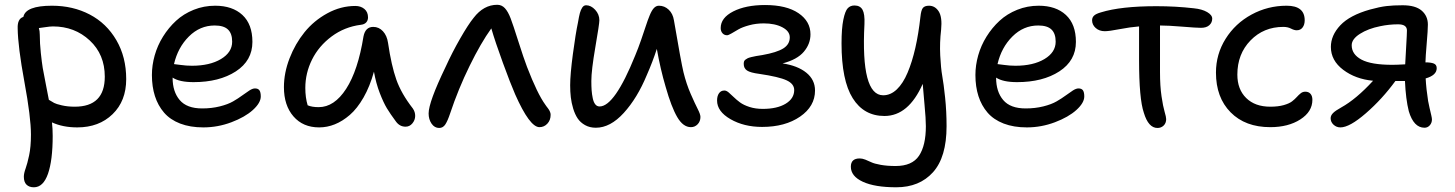

<svg xmlns="http://www.w3.org/2000/svg" viewBox="-20 -525 6107 806"><path d="M122.1 261.2Q102.5 261.2 91.3 250.2Q80.1 239.3 80.1 216.8Q80.1 202.6 87.4 182.6Q94.7 162.6 102.3 127Q109.9 91.3 109.9 40Q109.9 -32.7 82.5 -180.9Q55.2 -329.1 54.2 -405.8Q52.7 -446.3 78.1 -454.1Q87.4 -501 198.2 -501Q286.1 -501 356.7 -464.1Q427.2 -427.2 468.5 -356.4Q509.8 -285.6 509.8 -192.9Q509.8 -101.1 452.6 -45.7Q395.5 9.8 304.2 9.8Q244.1 9.8 198.2 -11.2Q201.2 15.6 201.2 45.9Q201.2 147.9 181.4 204.6Q161.6 261.2 122.1 261.2ZM147 -378.9Q147 -343.3 151.4 -302.5Q155.8 -261.7 159.4 -239.7Q163.1 -217.8 173.1 -167.7Q183.1 -117.7 185.1 -106Q199.7 -97.2 207.5 -92.8Q215.3 -88.4 239.5 -82.8Q263.7 -77.1 293.9 -77.1Q419.9 -77.1 419.9 -203.1Q419.9 -296.4 356.7 -355.2Q293.5 -414.1 202.1 -414.1Q190.4 -414.1 167.7 -410.6Q145 -407.2 143.1 -407.2Q147 -395.5 147 -378.9Z M833.5 9.8Q778.3 9.8 736.3 -6.3Q694.3 -22.5 668.7 -52.2Q643.1 -82 630.4 -121.6Q617.7 -161.1 617.7 -210Q617.7 -251 629.4 -292.5Q641.1 -334 664.3 -371.3Q687.5 -408.7 719 -437.7Q750.5 -466.8 793.2 -483.9Q835.9 -501 883.3 -501Q955.6 -501 997.6 -462.2Q1039.6 -423.3 1039.6 -349.1Q1039.6 -270.5 970 -225.3Q900.4 -180.2 792.5 -180.2Q733.4 -180.2 704.6 -199.2V-198.2Q704.6 -140.1 734.4 -105Q764.2 -69.8 828.6 -69.8Q868.7 -69.8 902.8 -78.4Q937 -86.9 958.5 -99.4Q980 -111.8 996.8 -124.3Q1013.7 -136.7 1027.1 -145.3Q1040.5 -153.8 1050.3 -153.8Q1063.5 -153.8 1069.1 -145.8Q1074.7 -137.7 1074.7 -120.1Q1074.7 -93.3 1041.5 -63.2Q1008.3 -33.2 951.2 -11.7Q894 9.8 833.5 9.8ZM881.3 -418Q819.3 -418 772.9 -371.8Q726.6 -325.7 710.4 -255.9Q714.8 -255.9 738.3 -252.4Q761.7 -249 785.6 -249Q860.4 -249 907.5 -277.1Q954.6 -305.2 954.6 -350.1Q954.6 -384.3 937 -401.1Q919.4 -418 881.3 -418Z M1319.8 9.8Q1252 9.8 1211.9 -36.4Q1171.9 -82.5 1171.9 -159.2Q1171.9 -219.2 1195.6 -280.3Q1219.2 -341.3 1258.5 -389.9Q1297.9 -438.5 1354.2 -469.2Q1410.6 -500 1471.7 -500Q1494.6 -500 1509.8 -487.3Q1524.9 -474.6 1524.9 -452.1Q1524.9 -439 1517.1 -430.7Q1509.3 -422.4 1494.6 -420.9Q1426.3 -412.1 1372.3 -372.1Q1318.4 -332 1290 -275.1Q1261.7 -218.3 1261.7 -155.8Q1261.7 -115.2 1271.5 -83Q1289.1 -75.2 1317.9 -75.2Q1383.3 -75.2 1433.1 -152.1Q1482.9 -229 1505.9 -372.1Q1513.7 -412.1 1546.9 -412.1Q1570.8 -412.1 1587.6 -393.8Q1604.5 -375.5 1608.9 -345.2Q1623 -249.5 1643.8 -190.7Q1664.6 -131.8 1712.9 -69.8Q1723.1 -55.2 1722.9 -38.1Q1722.7 -21 1711.2 -7.1Q1699.7 6.8 1682.6 6.8Q1658.2 6.8 1642.6 -14.2Q1618.7 -46.4 1604.2 -70.3Q1589.8 -94.2 1574.2 -134.5Q1558.6 -174.8 1549.8 -224.1Q1532.7 -162.1 1506.1 -115.7Q1479.5 -69.3 1448.7 -42.7Q1418 -16.1 1385.7 -3.2Q1353.5 9.8 1319.8 9.8Z M1823.7 12.2Q1804.2 12.2 1791.7 -5.9Q1779.3 -23.9 1779.3 -48.8Q1779.3 -96.2 1850.6 -244.1Q1878.4 -305.2 1911.9 -363.5Q1945.3 -421.9 1968.3 -450.2Q2010.3 -504.9 2067.4 -504.9Q2086.4 -504.9 2099.6 -490.5Q2112.8 -476.1 2123.5 -448.2Q2133.3 -422.9 2156 -351.3Q2178.7 -279.8 2192.4 -244.1Q2235.8 -131.3 2269.5 -85Q2271 -82.5 2274.7 -77.6Q2278.3 -72.8 2279.8 -71Q2281.2 -69.3 2283.7 -65.4Q2286.1 -61.5 2287.1 -59.6Q2288.1 -57.6 2289.3 -54.4Q2290.5 -51.3 2291 -48.6Q2291.5 -45.9 2291.5 -43Q2291.5 -20.5 2277.8 -5.9Q2264.2 8.8 2244.6 8.8Q2203.6 8.8 2142.6 -128.9Q2123 -173.8 2091.1 -261.2Q2059.1 -348.6 2042.5 -405.8Q1998.5 -344.7 1951.2 -248Q1903.8 -151.4 1869.6 -48.8Q1859.4 -18.1 1849.6 -2.9Q1839.8 12.2 1823.7 12.2Z M2481.4 11.2Q2455.6 11.2 2436 0.2Q2416.5 -10.7 2405 -27.8Q2393.6 -44.9 2386.2 -69.1Q2378.9 -93.3 2376.2 -116.7Q2373.5 -140.1 2373.5 -167Q2373.5 -212.4 2385 -298.6Q2396.5 -384.8 2406.2 -430.2Q2410.6 -456.5 2414.3 -470.2Q2418 -483.9 2424.3 -493.4Q2430.7 -502.9 2440.4 -502.9Q2460.9 -502.9 2478.5 -483.9Q2496.1 -464.8 2496.1 -439.9Q2496.1 -424.8 2479.2 -327.1Q2462.4 -229.5 2462.4 -185.1Q2462.4 -162.6 2463.6 -146Q2464.8 -129.4 2468.3 -112.8Q2471.7 -96.2 2478.8 -87.2Q2485.8 -78.1 2497.1 -78.1Q2560.1 -78.1 2646.5 -292Q2659.2 -322.3 2671.6 -358.2Q2684.1 -394 2691.4 -416.7Q2698.7 -439.5 2707.3 -460.4Q2715.8 -481.4 2725.1 -491.2Q2734.4 -501 2746.1 -501Q2769.5 -501 2787.1 -484.4Q2804.7 -467.8 2809.1 -439.9Q2839.4 -262.2 2849.1 -222.2Q2861.3 -172.4 2879.6 -130.6Q2897.9 -88.9 2909.2 -66.9Q2920.4 -44.9 2920.4 -34.2Q2920.4 -15.6 2908.7 -3.4Q2897 8.8 2880.4 8.8Q2847.7 8.8 2823 -33.4Q2798.3 -75.7 2774.4 -160.2Q2752.4 -234.4 2737.3 -319.8Q2720.2 -266.6 2695.3 -210Q2655.3 -113.3 2598.6 -51Q2542 11.2 2481.4 11.2Z M3179.2 7.8Q3103 7.8 3046.6 -24.7Q2990.2 -57.1 2990.2 -103Q2990.2 -122.1 2998.3 -133.5Q3006.3 -145 3021 -145Q3029.3 -145 3038.8 -137Q3048.3 -128.9 3059.8 -117.7Q3071.3 -106.4 3086.4 -95.2Q3101.6 -84 3126.5 -75.9Q3151.4 -67.9 3182.1 -67.9Q3242.2 -67.9 3278.1 -89.6Q3314 -111.3 3314 -147Q3314 -172.9 3282.2 -187.7Q3250.5 -202.6 3168 -214.8Q3129.9 -219.7 3116 -229Q3102.1 -238.3 3102.1 -256.8Q3102.1 -262.7 3103.5 -267.1Q3105 -271.5 3109.6 -274.9Q3114.3 -278.3 3118.7 -280.5Q3123 -282.7 3134 -285.4Q3145 -288.1 3153.6 -289.6Q3162.1 -291 3180.2 -293.9Q3241.2 -304.7 3268.3 -321.8Q3295.4 -338.9 3295.4 -368.2Q3295.4 -394 3264.4 -410.4Q3233.4 -426.8 3186 -426.8Q3153.3 -426.8 3124.8 -418.9Q3096.2 -411.1 3080.3 -401.9Q3064.5 -392.6 3051 -384.8Q3037.6 -377 3032.2 -377Q3020.5 -377 3012.9 -385.5Q3005.4 -394 3005.4 -407.2Q3005.4 -450.2 3058.1 -477.1Q3110.8 -503.9 3191.4 -503.9Q3281.7 -503.9 3332 -469.7Q3382.3 -435.5 3382.3 -380.9Q3382.3 -340.8 3354.5 -307.9Q3326.7 -274.9 3265.1 -258.8Q3328.1 -249.5 3364.7 -220Q3401.4 -190.4 3401.4 -145Q3401.4 -78.6 3338.6 -35.4Q3275.9 7.8 3179.2 7.8Z M3742.7 261.2Q3652.3 261.2 3602.1 238Q3551.8 214.8 3551.8 174.8Q3551.8 140.1 3588.9 140.1Q3599.6 140.1 3612.3 145Q3625 149.9 3637.5 156Q3649.9 162.1 3677 167Q3704.1 171.9 3739.7 171.9Q3809.1 171.9 3837.9 128.9Q3866.7 85.9 3866.7 4.9Q3866.7 -26.4 3861.1 -85Q3855.5 -143.6 3853.5 -172.9Q3793.9 -38.1 3692.9 -38.1Q3606.4 -38.1 3559.6 -112.8Q3512.7 -187.5 3512.7 -342.8Q3512.7 -406.2 3520.3 -442.6Q3527.8 -479 3538.8 -490.5Q3549.8 -502 3566.9 -502Q3590.8 -502 3600.8 -484.1Q3610.8 -466.3 3608.9 -423.8Q3593.3 -125 3687.5 -125Q3718.8 -125 3744.9 -149.9Q3771 -174.8 3790 -220Q3809.1 -265.1 3822.5 -324Q3835.9 -382.8 3843.8 -454.1Q3846.7 -482.4 3854.2 -491.7Q3861.8 -501 3879.9 -501Q3905.3 -501 3920.7 -477.1Q3936 -453.1 3930.7 -399.9Q3924.3 -346.2 3927 -292.5Q3929.7 -238.8 3935.5 -206.1Q3941.4 -173.3 3947.5 -115.5Q3953.6 -57.6 3953.6 4.9Q3953.6 134.8 3896.7 198Q3839.8 261.2 3742.7 261.2Z M4290.5 9.8Q4235.4 9.8 4193.4 -6.3Q4151.4 -22.5 4125.7 -52.2Q4100.1 -82 4087.4 -121.6Q4074.7 -161.1 4074.7 -210Q4074.7 -251 4086.4 -292.5Q4098.1 -334 4121.3 -371.3Q4144.5 -408.7 4176 -437.7Q4207.5 -466.8 4250.2 -483.9Q4293 -501 4340.3 -501Q4412.6 -501 4454.6 -462.2Q4496.6 -423.3 4496.6 -349.1Q4496.6 -270.5 4427 -225.3Q4357.4 -180.2 4249.5 -180.2Q4190.4 -180.2 4161.6 -199.2V-198.2Q4161.6 -140.1 4191.4 -105Q4221.2 -69.8 4285.6 -69.8Q4325.7 -69.8 4359.9 -78.4Q4394 -86.9 4415.5 -99.4Q4437 -111.8 4453.9 -124.3Q4470.7 -136.7 4484.1 -145.3Q4497.6 -153.8 4507.3 -153.8Q4520.5 -153.8 4526.1 -145.8Q4531.7 -137.7 4531.7 -120.1Q4531.7 -93.3 4498.5 -63.2Q4465.3 -33.2 4408.2 -11.7Q4351.1 9.8 4290.5 9.8ZM4338.4 -418Q4276.4 -418 4230 -371.8Q4183.6 -325.7 4167.5 -255.9Q4171.9 -255.9 4195.3 -252.4Q4218.8 -249 4242.7 -249Q4317.4 -249 4364.5 -277.1Q4411.6 -305.2 4411.6 -350.1Q4411.6 -384.3 4394 -401.1Q4376.5 -418 4338.4 -418Z M4838.9 12.2Q4800.8 12.2 4781.7 -51.8Q4761.7 -109.9 4761.7 -273.9V-414.1Q4724.1 -411.1 4680.2 -402.6Q4636.2 -394 4617.7 -394Q4594.7 -394 4579.6 -407.5Q4564.5 -420.9 4564.5 -439.9Q4564.5 -451.7 4572.8 -459.5Q4581.1 -467.3 4601.6 -473.1Q4685.5 -499 4834.5 -499Q4915.5 -499 4991.7 -490.2Q5025.9 -486.8 5047.4 -474.4Q5068.8 -461.9 5068.8 -446.8Q5068.8 -430.2 5056.6 -419.2Q5044.4 -408.2 5021.5 -408.2Q5002.4 -408.2 4943.1 -413.1Q4883.8 -418 4849.6 -418V-222.2Q4849.6 -163.6 4856 -120.8Q4862.3 -78.1 4868.9 -55.9Q4875.5 -33.7 4875.5 -24.9Q4875.5 -8.3 4865 2Q4854.5 12.2 4838.9 12.2Z M5312.5 8.8Q5207.5 8.8 5146 -53.5Q5084.5 -115.7 5084.5 -220.2Q5084.5 -297.4 5125 -362.1Q5165.5 -426.8 5233.9 -463.9Q5302.2 -501 5381.3 -501Q5457 -501 5457 -439.9Q5457 -421.4 5448.2 -409.7Q5439.5 -397.9 5423.3 -397.9Q5413.1 -397.9 5399.4 -405Q5385.7 -412.1 5367.2 -412.1Q5284.7 -412.1 5229.5 -355.2Q5174.3 -298.3 5174.3 -211.9Q5174.3 -149.9 5211.4 -113.5Q5248.5 -77.1 5312.5 -77.1Q5345.2 -77.1 5368.7 -83.7Q5392.1 -90.3 5403.8 -99.4Q5415.5 -108.4 5423.8 -117.7Q5432.1 -127 5440.4 -133.5Q5448.7 -140.1 5459.5 -140.1Q5473.6 -140.1 5481.4 -131.1Q5489.3 -122.1 5489.3 -106Q5489.3 -56.2 5438.7 -23.7Q5388.2 8.8 5312.5 8.8Z M5606.9 9.8Q5590.3 9.8 5578.1 -1.5Q5565.9 -12.7 5565.9 -28.8Q5565.9 -40 5575.9 -50.3Q5585.9 -60.5 5610.8 -74.2Q5673.3 -108.9 5744.1 -186Q5670.4 -192.9 5618.7 -231.9Q5566.9 -271 5566.9 -328.1Q5566.9 -376.5 5606.4 -418.7Q5646 -460.9 5731 -484.9Q5771.5 -496.1 5800.3 -499.5Q5829.1 -502.9 5868.2 -502.9Q5921.9 -502.9 5948 -480.5Q5974.1 -458 5974.1 -421.9Q5974.1 -399.4 5969.2 -342.8Q5964.4 -286.1 5963.9 -263.2Q5986.8 -263.2 5999 -258.3Q6011.2 -253.4 6011.2 -238.8Q6011.2 -209 5964.8 -195.8Q5967.3 -150.4 5975.1 -101.1Q5977.1 -89.4 5981.2 -71.8Q5985.4 -54.2 5988.3 -41.5Q5991.2 -28.8 5991.2 -23.9Q5991.2 -9.3 5982.2 1Q5973.1 11.2 5960 11.2Q5914.6 11.2 5894 -58.1Q5881.3 -108.4 5877.9 -185.1H5869.1H5837.9Q5782.2 -108.9 5713.9 -49.6Q5645.5 9.8 5606.9 9.8ZM5654.3 -335Q5654.3 -296.9 5695.1 -274.9Q5735.8 -252.9 5825.2 -252.9Q5842.8 -252.9 5878.9 -254.9Q5879.9 -278.8 5883.1 -331.1Q5886.2 -383.3 5886.2 -397Q5886.2 -422.9 5849.1 -422.9Q5811 -422.9 5773.9 -415Q5723.1 -404.8 5688.7 -382.8Q5654.3 -360.8 5654.3 -335Z"/></svg>

Font: Shantell Sans Normal
Style: Regular
Weight: 400
Designer: Stephen Nixon, Anya Danilova, Shantell Martin
Foundry: Arrow Type
Version: Version 1.006;[559af2be0]